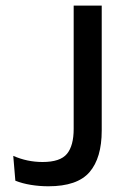

<svg xmlns="http://www.w3.org/2000/svg" viewBox="-20 -659 451 688"><path d="M153.5 8.5Q121.5 8.5 90.8 3.5Q60 -1.5 35 -11.5L27.5 -100.5Q52.5 -89.5 78.8 -84Q105 -78.5 132.5 -78.5Q196 -78.5 220 -107.8Q244 -137 244 -197V-639H344.5V-191Q344.5 -93 300.8 -42.2Q257 8.5 153.5 8.5Z"/></svg>

Font: Anek Bangla Medium
Style: Regular
Weight: 500
Designer: Sulekha Rajkumar (Bangla), Yesha Goshar (Latin)
Foundry: Ek Type
Version: Version 1.003